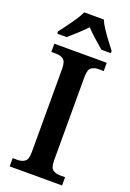

<svg xmlns="http://www.w3.org/2000/svg" viewBox="-174 -990 710 1050"><g transform="rotate(20 181.0 -465.5)"><path d="M29 0V-48H59Q82 -48 99 -60Q116 -72 116 -114V-599Q116 -642 99 -654Q82 -666 59 -666H29V-714H334V-666H304Q279 -666 262.5 -654Q246 -642 246 -599V-114Q246 -72 262.5 -60Q279 -48 304 -48H334V0ZM25 -784Q39 -803 58.5 -829Q78 -855 96 -882Q114 -909 124 -931H238Q247 -909 265 -882Q283 -855 302.5 -829Q322 -803 337 -784V-771H282Q260 -790 230.5 -816Q201 -842 180 -865Q159 -842 130.5 -816Q102 -790 80 -771H25Z"/></g></svg>

Font: Noto Serif Tamil SemiCondensed SemiBold
Style: Italic
Weight: 600
Width: 4
Italic angle: -12°
Designer: Indian Type Foundry, Tom Grace, and the Monotype Design Team
Foundry: Monotype Imaging Inc.
Version: Version 2.003; ttfautohint (v1.8.4.7-5d5b)